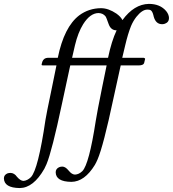

<svg xmlns="http://www.w3.org/2000/svg" viewBox="-103 -725 885 983"><path d="M494.1 -569.8H493.2Q464.4 -569.8 453.1 -602.1Q440.9 -637.2 437 -641.6Q424.3 -657.2 401.9 -658.2Q358.9 -658.2 322.8 -601.1Q296.4 -558.6 280.8 -493.2L266.1 -429.2H450.2Q467.8 -514.2 494.1 -569.8ZM515.1 -390.1 511.2 -373Q499.5 -320.8 477.5 -219.7Q425.8 23.9 396.5 91.3Q389.6 107.4 382.8 119.1Q330.1 205.6 262.2 206.1Q183.1 205.1 182.1 157.2Q182.1 139.6 199.2 131.3Q207 127.9 215.8 127.9Q231.9 127.9 248 147.9L249 148.9Q264.6 168.5 280.8 168.9Q301.3 168 318.8 150.9Q353 115.7 387.2 -106Q394 -149.9 419.9 -277.8L442.9 -390.1H256.8L252.9 -373Q238.8 -311 214.4 -194.3Q163.1 48.3 135.3 115.2Q129.4 128.9 124 139.2Q67.9 237.3 -2 237.8Q-82 236.8 -83 188Q-83 171.4 -65.9 163.1Q-58.1 160.2 -48.8 160.2Q-29.3 161.1 -16.1 180.2Q1.5 200.7 17.1 201.2Q37.1 199.7 55.2 182.1Q92.3 144 129.9 -111.8Q133.3 -135.3 162.6 -275.4Q163.1 -277.3 163.1 -277.8L186 -390.1H115.2Q110.8 -391.1 109.9 -392.1Q109.9 -396.5 113.8 -409.2Q120.6 -428.2 142.1 -429.2H192.9Q225.1 -587.4 302.7 -646.5Q351.6 -682.6 414.1 -683.1Q452.1 -683.1 493.2 -655.3Q515.6 -639.2 523.9 -622.1Q583.5 -703.6 659.2 -705.1Q716.8 -705.1 748 -668Q761.7 -650.9 762.2 -632.8Q762.2 -611.3 741.2 -603.5Q733.9 -601.1 727.1 -601.1Q694.8 -601.1 684.1 -639.6Q683.1 -643.6 682.1 -647.9Q676.3 -670.9 665 -674.3Q658.7 -675.8 650.9 -675.8Q625 -675.8 595.2 -638.7Q579.1 -618.2 567.9 -591.8Q551.8 -551.8 538.1 -493.2L522.9 -429.2H632.8Q639.2 -427.7 640.1 -423.8L634.8 -401.9Q630.9 -390.6 607.9 -390.1Z"/></svg>

Font: Linux Libertine Capitals O
Style: Bold Italic Samll Caps
Weight: 400
Italic angle: -12°
Designer: Philipp H. Poll
Foundry: Philipp H. Poll
Version: Version 5.0.4